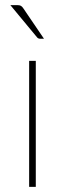

<svg xmlns="http://www.w3.org/2000/svg" viewBox="-20 -731 254 751"><path d="M120 -493V0H94V-493ZM47 -711Q57 -711 61.8 -708.2Q66.5 -705.5 71.5 -698L152 -579.5H137Q129 -579.5 124.5 -585.5L20.5 -711Z"/></svg>

Font: Lato 2
Style: Regular
Weight: 200
Designer: Lukasz Dziedzic with Adam Twardoch and Botio Nikoltchev
Foundry: tyPoland Lukasz Dziedzic
Version: Version 2.015; 2015-08-06; http://www.latofonts.com/